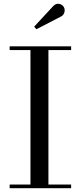

<svg xmlns="http://www.w3.org/2000/svg" viewBox="-20 -995 427 1015"><path d="M304 -908.5C320.5 -917 327 -941 317.5 -957.5C308 -974 281.5 -984.5 261.5 -963L160.5 -854L172.5 -840.5ZM31 -19.5V0H356V-19.5H236V-730.5H356V-750H31V-730.5H141V-19.5Z"/></svg>

Font: Bodoni* 11
Style: Regular
Weight: 400
Version: Version 2.3